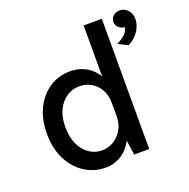

<svg xmlns="http://www.w3.org/2000/svg" viewBox="-126 -812 930 947"><g transform="rotate(-20 339.0 -339.0)"><path d="M583.5 -516 533 -541Q558 -553 575.2 -568.2Q592.5 -583.5 597 -605.5Q578 -608 565.2 -619.2Q552.5 -630.5 552.5 -648.5Q552.5 -667 565.8 -679.8Q579 -692.5 600.5 -692.5Q625.5 -692.5 642.5 -673.5Q659.5 -654.5 659.5 -625.5Q659.5 -596 640 -565.2Q620.5 -534.5 583.5 -516ZM272 13Q213 13 163.5 -18.5Q114 -50 84.8 -107.5Q55.5 -165 55.5 -242.5Q55.5 -319.5 84 -376Q112.5 -432.5 160.2 -463.2Q208 -494 266 -494Q319 -494 358.5 -468.5Q398 -443 419.8 -393.8Q441.5 -344.5 441.5 -274H408.5Q408.5 -318 391 -348Q373.5 -378 345.8 -393.5Q318 -409 285.5 -409Q248 -409 217.8 -388.8Q187.5 -368.5 169.8 -331.2Q152 -294 152 -242.5Q152 -190.5 169.8 -152.2Q187.5 -114 217.8 -93.5Q248 -73 285 -73Q315.5 -73 343.8 -89.2Q372 -105.5 390.2 -136Q408.5 -166.5 408.5 -208.5H441.5Q441.5 -136.5 418.8 -87Q396 -37.5 357.5 -12.2Q319 13 272 13ZM425 0 408.5 -115.5V-683.5H504V0Z"/></g></svg>

Font: Karla Medium
Style: Regular
Weight: 500
Designer: Jonathan Pinhorn
Version: Version 2.001